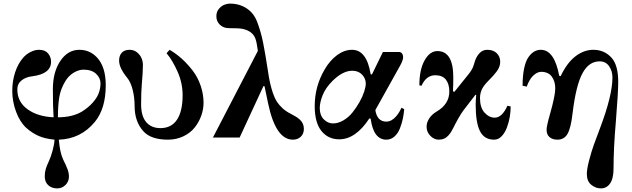

<svg xmlns="http://www.w3.org/2000/svg" viewBox="-20 -762 3502 1064"><path d="M48 -258Q48 -313 64 -361.5Q80 -410 109 -443Q126 -462 149.5 -474Q173 -486 196 -486Q230 -486 246.5 -466Q263 -446 263 -420Q263 -352 157 -339Q123 -335 99.5 -316.5Q76 -298 76 -266Q76 -198 132 -157Q188 -116 277 -112Q273 -168 273 -267Q273 -363 314.5 -424.5Q356 -486 420 -486Q478 -486 518 -443Q566 -391 566 -290Q566 -160 506 -87Q428 8 306 12Q312 84 330 122Q347 156 354.5 176.5Q362 197 362 217Q362 244 343 263Q324 282 297 282Q266 282 247 264Q228 246 228 216Q228 193 233.5 174.5Q239 156 251 131Q262 108 272 70.5Q282 33 282 12Q230 7 194.5 -8.5Q159 -24 126 -53Q90 -86 69 -143Q48 -200 48 -258ZM301 -112Q380 -112 433 -143Q470 -166 494.5 -194Q519 -222 528 -248Q537 -274 537 -300Q537 -330 512.5 -353Q488 -376 443 -376Q416 -376 388 -359Q360 -342 342 -312Q316 -269 308.5 -223.5Q301 -178 301 -112Z M640 -426Q640 -454 655 -470Q670 -486 698 -486Q723 -486 740.5 -471Q758 -456 765 -438Q772 -420 772 -402Q772 -365 766 -297Q762 -253 762 -184Q762 -118 790.5 -85Q819 -52 869 -52Q930 -52 961 -99Q992 -146 992 -234Q992 -302 964 -365Q936 -428 903 -467L920 -486Q956 -465 988 -436Q1020 -407 1048 -370.5Q1076 -334 1092 -287Q1108 -240 1108 -192Q1108 -157 1095.5 -121.5Q1083 -86 1059.5 -56Q1036 -26 997 -7Q958 12 911 12Q817 12 775 -34Q726 -88 726 -174Q726 -222 715 -265Q704 -308 684 -332Q640 -386 640 -426Z M1160 0 1409 -480Q1403 -526 1396 -546Q1381 -590 1324 -602Q1307 -606 1248 -606Q1219 -606 1199 -624.5Q1179 -643 1179 -672Q1179 -697 1193.5 -713.5Q1208 -730 1224 -736Q1240 -742 1254 -742Q1307 -742 1347 -715.5Q1387 -689 1405 -641Q1426 -586 1438 -526Q1450 -466 1464 -374Q1470 -332 1476.5 -303Q1483 -274 1492.5 -246Q1502 -218 1515 -198Q1528 -178 1547 -161Q1566 -144 1592 -131Q1608 -122 1618 -116.5Q1628 -111 1640 -100.5Q1652 -90 1658 -77Q1664 -64 1664 -48Q1664 -21 1647 -4.5Q1630 12 1603 12Q1508 12 1466 -188L1446 -284L1440 -285L1308 0Z M1724 -174Q1724 -283 1779 -377Q1808 -427 1848 -456.5Q1888 -486 1931 -486Q2012 -486 2034 -351L2041 -349L2102 -474H2190Q2202 -474 2208 -465.5Q2214 -457 2214 -445Q2214 -427 2195 -394L2060 -152Q2070 -88 2121 -88Q2136 -88 2150 -96Q2164 -104 2175 -117Q2186 -130 2193 -142Q2200 -154 2205 -165L2220 -157Q2218 -131 2212.5 -104.5Q2207 -78 2196 -50Q2185 -22 2165.5 -5Q2146 12 2121 12Q2050 12 2034 -104L2027 -106Q1951 10 1860 10Q1798 10 1761 -36.5Q1724 -83 1724 -174ZM1752 -163Q1752 -123 1774.5 -100.5Q1797 -78 1825 -78Q1854 -78 1883 -95Q1912 -112 1933.5 -139Q1955 -166 1972 -196Q1989 -226 1998 -253.5Q2007 -281 2007 -299Q2007 -327 1986.5 -348.5Q1966 -370 1932 -370Q1880 -370 1823 -314Q1784 -275 1768 -234.5Q1752 -194 1752 -163Z M2304 -289Q2304 -376 2333 -427.5Q2362 -479 2404 -479Q2492 -479 2492 -333Q2492 -286 2490 -256L2498 -253L2576 -350Q2592 -370 2598 -383Q2604 -396 2610 -417Q2618 -446 2636 -466Q2654 -486 2680 -486Q2714 -486 2733 -467Q2752 -448 2752 -420Q2752 -406 2747 -392Q2742 -378 2731 -364Q2720 -350 2712 -341Q2704 -332 2688 -316Q2660 -288 2650 -266Q2640 -244 2640 -218Q2640 -166 2665 -138Q2690 -110 2722 -110Q2762 -110 2792 -176L2810 -172Q2810 -144 2805 -114Q2800 -84 2789 -55Q2778 -26 2760 -7Q2742 12 2718 12Q2664 12 2640 -35Q2616 -82 2616 -183Q2616 -202 2619 -235L2615 -237L2548 -150Q2537 -136 2519.5 -105Q2502 -74 2493 -55Q2486 -42 2481 -33Q2476 -24 2465.5 -12Q2455 0 2441.5 6Q2428 12 2411 12Q2386 12 2365 -9Q2344 -30 2344 -60Q2344 -83 2358.5 -105.5Q2373 -128 2400 -144Q2470 -185 2470 -255Q2470 -296 2451 -320.5Q2432 -345 2392 -345Q2342 -345 2316 -287Z M2876 -287Q2876 -342 2884.5 -382.5Q2893 -423 2908 -444.5Q2923 -466 2940 -476Q2957 -486 2977 -486Q3052 -486 3079 -342L3087 -340Q3122 -414 3169 -450Q3216 -486 3268 -486Q3330 -486 3370 -441Q3406 -400 3406 -307Q3406 -252 3393 -90Q3380 58 3380 172Q3380 227 3361 254.5Q3342 282 3310 282Q3281 282 3256.5 262Q3232 242 3232 202Q3232 175 3245 125.5Q3258 76 3271 40Q3284 4 3306 -54Q3374 -234 3374 -333Q3374 -368 3355.5 -395Q3337 -422 3303 -422Q3244 -422 3209 -358Q3172 -292 3153 -134Q3144 -54 3125.5 -21Q3107 12 3069 12Q3042 12 3025.5 -2Q3009 -16 3009 -43Q3009 -64 3028 -130Q3057 -232 3057 -272Q3057 -312 3037.5 -338Q3018 -364 2979 -364Q2958 -364 2936 -344Q2914 -324 2899 -282Z"/></svg>

Font: Old Standard TT
Style: Bold
Weight: 700
Designer: Alexey Kryukov <alexios@thessalonica.org.ru>
Version: Version 2.2